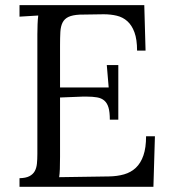

<svg xmlns="http://www.w3.org/2000/svg" viewBox="-20 -720 662 740"><path d="M211.4 -115.2Q211.4 -87.4 210.7 -68.6Q210 -49.8 208 -37.1L399.4 -40Q432.1 -40.5 458.5 -48.1Q484.9 -55.7 503.7 -73.5Q522.5 -91.3 532.7 -120.8Q543 -150.4 543 -194.8H577.1L571.3 0H55.2V-33.2Q79.1 -33.7 93 -40.8Q106.9 -47.9 113.8 -60.1Q120.6 -72.3 122.3 -89.1Q124 -106 124 -126.5V-155.8V-587.9Q124 -608.4 124.8 -626.7Q125.5 -645 127.4 -660.2L55.2 -655.8V-700.2H536.1L541 -524.9H508.3Q508.3 -567.9 498.3 -595.2Q488.3 -622.6 470.9 -638.2Q453.6 -653.8 430.2 -659.4Q406.7 -665 379.4 -665L287.1 -663.6Q259.3 -662.1 243.9 -654.8Q228.5 -647.5 221.2 -633.1Q213.9 -618.7 212.6 -596.7Q211.4 -574.7 211.4 -543.9V-382.8H398.9L391.6 -469.2H436V-258.8H403.3Q403.3 -288.1 398.2 -305.4Q393.1 -322.8 382.1 -332.3Q371.1 -341.8 354.2 -344.7Q337.4 -347.7 313.5 -347.7Q306.6 -347.7 299.3 -347.7Q292 -347.7 211.4 -344.2Z"/></svg>

Font: Lora
Style: Regular
Weight: 400
Designer: Olga Karpushina, Alexei Vanyashin
Foundry: Cyreal (www.cyreal.org, a@cyreal.org)
Version: Version 1.014